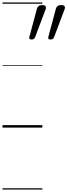

<svg xmlns="http://www.w3.org/2000/svg" viewBox="-20 -1030 544 1550"><path d="M235 -711Q220 -711 217.5 -718Q215 -725 218 -735L278 -959Q282 -972 291.5 -980.5Q301 -989 320 -989Q341 -989 347.5 -979.5Q354 -970 349 -957L265 -734Q261 -723 254.5 -717Q248 -711 235 -711ZM388 -711Q373 -711 370.5 -718Q368 -725 371 -735L431 -959Q435 -972 444.5 -980.5Q454 -989 473 -989Q495 -989 501 -979.5Q507 -970 502 -957L418 -734Q414 -723 407.5 -717Q401 -711 388 -711ZM0 490H322V500H0ZM0 -20H322V0H0ZM0 -505H322V-500H0ZM0 -1010H322V-1000H0Z"/></svg>

Font: Playwrite NZ Guides
Style: Regular
Weight: 400
Designer: Veronika Burian, José Scaglione
Foundry: TypeTogether
Version: Version 1.003